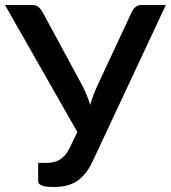

<svg xmlns="http://www.w3.org/2000/svg" viewBox="-22 -740 682 767"><path d="M640.5 -720 349 -97.5Q334.5 -66.5 317.8 -46.2Q301 -26 281.8 -14.2Q262.5 -2.5 240.5 2.2Q218.5 7 193 7Q130.5 7 130.5 -15.5V-89.5H167Q179 -89.5 191 -92Q203 -94.5 214.2 -100.8Q225.5 -107 236 -118.2Q246.5 -129.5 255.5 -147.5L287 -212.5L-2 -720H107.5Q122.5 -720 131.5 -712.5Q140.5 -705 147 -693.5L305 -401.5Q325.5 -363 338.5 -320.5Q344 -341.5 351.8 -361.5Q359.5 -381.5 369 -402L505 -693.5Q509.5 -703.5 519.5 -711.8Q529.5 -720 544 -720Z"/></svg>

Font: Lato SemiBold
Style: Regular
Weight: 600
Designer: Lukasz Dziedzic with Adam Twardoch and Botio Nikoltchev
Foundry: tyPoland Lukasz Dziedzic
Version: Version 2.015; 2015-08-06; http://www.latofonts.com/